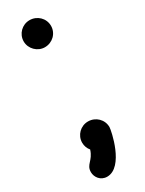

<svg xmlns="http://www.w3.org/2000/svg" viewBox="-152 -461 447 591"><g transform="rotate(-30 71.5 -165.5)"><path d="M122 -386C122 -413 100 -434 73 -434C47 -434 25 -413 25 -386C25 -360 47 -338 73 -338C100 -338 122 -359 122 -386ZM40 103C99 103 122 -15 122 -26C122 -53 100 -74 73 -74C47 -74 25 -53 25 -26C25 -15 29 -4 36 4C25 39 3 38 3 66C3 83 16 103 40 103Z"/></g></svg>

Font: LS
Style: Regular
Weight: 400
Designer: BSozoo
Foundry: BSozoo
Version: Version 001.000